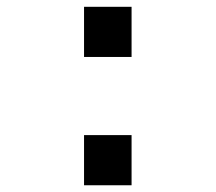

<svg xmlns="http://www.w3.org/2000/svg" viewBox="-20 -550 640 570"><path d="M229.5 0V-148.9H370.6V0ZM229.5 -380.9V-529.8H370.6V-380.9Z"/></svg>

Font: Cousine
Style: Bold
Weight: 700
Monospace: yes
Designer: Steve Matteson
Foundry: Ascender Corporation
Version: Version 1.20